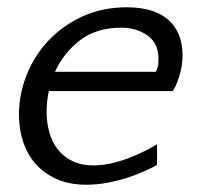

<svg xmlns="http://www.w3.org/2000/svg" viewBox="-20 -495 556 527"><path d="M328 -475Q403 -475 442 -440.5Q481 -406 481 -343Q481 -314 472 -285.5Q463 -257 454 -245H114Q108 -216 108 -188Q108 -158 115.5 -131.5Q123 -105 138.5 -85Q154 -65 178.5 -53Q203 -41 236 -41Q260 -41 284.5 -46.5Q309 -52 331.5 -60.5Q354 -69 374.5 -79Q395 -89 411 -99V-42Q396 -34 375 -24.5Q354 -15 329 -7Q304 1 275.5 6.5Q247 12 217 12Q170 12 135.5 -3.5Q101 -19 78 -45Q55 -71 43.5 -106Q32 -141 32 -180Q32 -236 53 -289Q74 -342 113 -383.5Q152 -425 206.5 -450Q261 -475 328 -475ZM313 -419Q244 -419 199 -384Q154 -349 131 -298H408Q410 -303 412.5 -309.5Q415 -316 415 -334Q415 -376 385 -397.5Q355 -419 313 -419Z"/></svg>

Font: Quattrocento Sans
Style: Italic
Weight: 400
Designer: Pablo Impallari
Foundry: Pablo Impallari, Igino Marini, Brenda Gallo
Version: Version 2.000